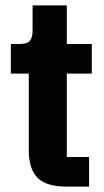

<svg xmlns="http://www.w3.org/2000/svg" viewBox="-20 -687 382 707"><path d="M308 0H223Q151 0 118.5 -32Q86 -64 86 -134V-416H20V-525H52Q80 -525 90 -537Q100 -549 100 -576V-667H226V-525H318V-416H226V-109H308Z"/></svg>

Font: IBM Plex Sans Condensed
Style: Bold
Weight: 700
Width: 3
Designer: Mike Abbink, Paul van der Laan, Pieter van Rosmalen
Foundry: Bold Monday
Version: Version 3.201